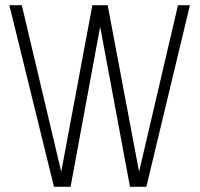

<svg xmlns="http://www.w3.org/2000/svg" viewBox="-20 -720 772 740"><path d="M395 -700H336L216 -58L64 -700H16L188 0H252L366 -617L481 0H544L712 -700H666L516 -58Z"/></svg>

Font: Advent Pro Light
Style: Regular
Weight: 300
Version: Version 3.000